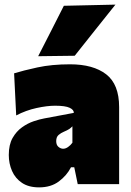

<svg xmlns="http://www.w3.org/2000/svg" viewBox="-20 -796 565 830"><path d="M149 14Q104 14 75 -5.5Q46 -25 32 -57Q18 -89 18 -126Q18 -170.5 34.2 -199.2Q50.5 -228 75 -245.5Q99.5 -263 125.5 -271.8Q151.5 -280.5 171 -284L299 -308Q300 -321 281.2 -330Q262.5 -339 218 -339Q183.5 -339 137.8 -329Q92 -319 50 -297L41 -479Q79.5 -491 141.5 -504.5Q203.5 -518 283 -518Q383 -518 439 -474.8Q495 -431.5 495 -333V0H316L301 -73H287Q268.5 -37 234.2 -11.5Q200 14 149 14ZM253 -153Q263.5 -153 274.2 -160.5Q285 -168 293 -179V-250Q287 -243.5 279.2 -238.2Q271.5 -233 255 -226Q244 -221.5 233.5 -212.8Q223 -204 223 -186Q223 -169 232.8 -161Q242.5 -153 253 -153ZM145 -553Q173 -608 200.8 -662.2Q228.5 -716.5 256 -771L479 -776Q433 -718.5 388.8 -663Q344.5 -607.5 303 -555Z"/></svg>

Font: Commissioner Black
Style: Regular
Weight: 900
Designer: Kostas Bartsokas
Foundry: Kostas Bartsokas
Version: Version 1.000; ttfautohint (v1.8.3)